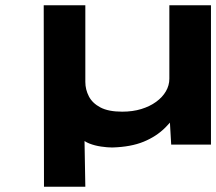

<svg xmlns="http://www.w3.org/2000/svg" viewBox="-20 -549 821 729"><path d="M147 160 146 -529H304V-238Q304 -209 317.5 -183Q331 -157 361.5 -141Q392 -125 444 -125Q484 -125 516.5 -135Q549 -145 573 -162.5Q597 -180 610 -202.5Q623 -225 623 -250V-529H781V0H630L625 -87L666 -139Q641 -98 607.5 -64.5Q574 -31 525.5 -11Q477 9 406 11Q388 11 364 7.5Q340 4 319.5 -4Q299 -12 288 -25L300 -65L304 160Z"/></svg>

Font: Lexend Zetta SemiBold
Style: Regular
Weight: 600
Designer: Bonnie Shaver-Troup, Thomas Jockin
Foundry: Lexend
Version: Version 1.007